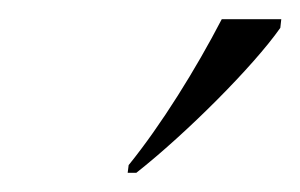

<svg xmlns="http://www.w3.org/2000/svg" viewBox="-20 -786 313 200"><path d="M114 -614 113 -606H122C174 -647 244 -717 272 -757L273 -766H211C184 -714 148 -656 114 -614Z"/></svg>

Font: Noto Serif Display Condensed Light
Style: Italic
Weight: 300
Width: 3
Italic angle: -12°
Designer: Monotype Design Team
Foundry: Monotype Imaging Inc.
Version: Version 2.009